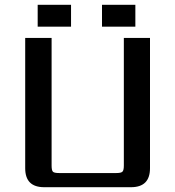

<svg xmlns="http://www.w3.org/2000/svg" viewBox="-20 -780 730 800"><path d="M496 -622H605V-79Q605 0 526 0H164Q85 0 85 -79V-622H195V-90Q195 -70 200.5 -64.5Q206 -59 226 -59H465Q484 -59 490 -64.5Q496 -70 496 -90ZM137 -760H276V-669H137ZM405 -760H544V-669H405Z"/></svg>

Font: Sarpanch Medium
Style: Regular
Weight: 500
Designer: Manushi Parikh (Devanagari and Latin), Jyotish Sonowal (Devanagari)
Foundry: Indian Type Foundry
Version: Version 2.004;PS 1.0;hotconv 1.0.78;makeotf.lib2.5.61930; tt